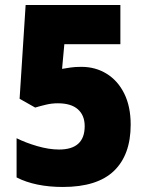

<svg xmlns="http://www.w3.org/2000/svg" viewBox="-20 -734 584 764"><path d="M230 10Q176 10 129.5 0.5Q83 -9 46 -28V-184Q82 -166 128.5 -152.5Q175 -139 215 -139Q317 -139 317 -232Q317 -275 290 -299Q263 -323 210 -323Q186 -323 163 -317.5Q140 -312 120 -306L58 -341L82 -714H459V-558H236L227 -460Q245 -463 262 -465.5Q279 -468 304 -468Q360 -468 404.5 -440.5Q449 -413 474.5 -361.5Q500 -310 500 -238Q500 -118 433.5 -54Q367 10 230 10Z"/></svg>

Font: Noto Sans Gurmukhi UI SemiCondensed Black
Style: Regular
Weight: 900
Width: 4
Designer: Jelle Bosma - Monotype Design Team
Foundry: Monotype Imaging Inc.
Version: Version 2.004; ttfautohint (v1.8.4.7-5d5b)